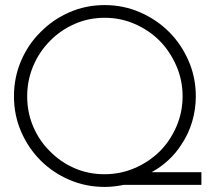

<svg xmlns="http://www.w3.org/2000/svg" viewBox="-20 -728 848 756"><path d="M177 -132Q135 -173 111 -229Q87 -285 87 -349Q87 -412 111 -468.5Q135 -525 177 -567Q218 -609 273.5 -633.5Q329 -658 392 -658Q455 -658 511 -633.5Q567 -609 609 -567Q650 -525 674.5 -468.5Q699 -412 699 -349Q699 -286 674.5 -229.5Q650 -173 609 -132Q566 -90 510 -66Q454 -42 391 -42Q328 -42 273 -66Q218 -90 177 -132ZM466 0H773V-50H577Q612 -69 642.5 -97Q673 -125 695 -160Q722 -200 736.5 -248.5Q751 -297 751 -349Q751 -423 722.5 -488.5Q694 -554 646 -602Q597 -651 531.5 -679.5Q466 -708 392 -708Q318 -708 253 -679.5Q188 -651 140 -602Q91 -554 63 -488.5Q35 -423 35 -349Q35 -275 63 -210Q91 -145 140 -96Q188 -48 253 -20Q318 8 392 8Q410 8 428.5 6Q447 4 466 0Z"/></svg>

Font: Josefin Slab Thin Medium
Style: Regular
Weight: 500
Version: Version 2.000